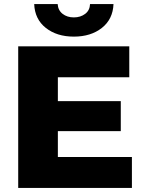

<svg xmlns="http://www.w3.org/2000/svg" viewBox="-20 -929 712 949"><path d="M252 -429H577V-281H252ZM266 -153H632V0H70V-700H619V-547H266ZM345 -748Q261 -748 206.5 -791Q152 -834 149 -909H265Q267 -878 289.5 -860.5Q312 -843 345 -843Q378 -843 401 -860.5Q424 -878 425 -909H541Q538 -834 483.5 -791Q429 -748 345 -748Z"/></svg>

Font: MOST Montserrat ExtraBold
Style: Regular
Weight: 800
Designer: Julieta Ulanovsky
Foundry: Julieta Ulanovsky
Version: Version 8.000;March 11, 2024;FontCreator 15.0.0.2926 64-bit